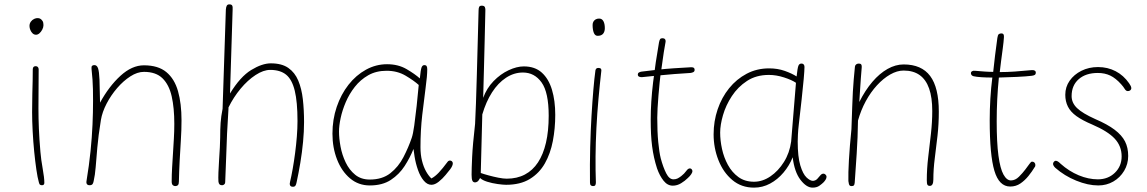

<svg xmlns="http://www.w3.org/2000/svg" viewBox="-20 -841 5249 879"><path d="M130 -523Q130 -531 133.5 -534.5Q137 -538 143 -538Q147 -538 150 -536.5Q153 -535 155 -531.5Q157 -528 157 -523Q157 -475 156.5 -432Q156 -389 156 -345Q156 -301 158 -252.5Q160 -204 165 -146Q168 -110 175.5 -68.5Q183 -27 183 -4Q183 1 180.5 4Q178 7 172 7Q168 7 164 5Q160 3 158 -6Q152 -27 146.5 -64.5Q141 -102 136.5 -147.5Q132 -193 129.5 -240.5Q127 -288 127 -328Q127 -377 128 -411.5Q129 -446 129.5 -472Q130 -498 130 -523ZM115 -722Q115 -733 121 -741.5Q127 -750 136.5 -754.5Q146 -759 154 -758Q160 -758 165.5 -754.5Q171 -751 175 -744.5Q179 -738 179 -726Q179 -716 173.5 -705.5Q168 -695 160.5 -688.5Q153 -682 145 -682Q136 -682 129.5 -688Q123 -694 119 -703.5Q115 -713 115 -722Z M399 -526Q398 -536 401.5 -539.5Q405 -543 412 -543Q424 -543 429 -528Q434 -513 435.5 -476Q437 -439 438 -371Q479 -446 531.5 -494Q584 -542 639 -542Q704 -542 741.5 -511Q779 -480 795 -423.5Q811 -367 811 -290Q811 -246 808 -199.5Q805 -153 802.5 -105Q800 -57 799 -10Q799 2 794.5 6.5Q790 11 782 11Q776 11 771 6.5Q766 2 766 -10Q766 -42 768 -74.5Q770 -107 772 -140Q774 -173 776 -206.5Q778 -240 778 -274Q778 -347 766 -400Q754 -453 724 -482.5Q694 -512 639 -512Q609 -512 577 -491.5Q545 -471 516.5 -438Q488 -405 468 -366.5Q448 -328 442 -292Q430 -218 425.5 -165Q421 -112 418 -75.5Q415 -39 409 -13Q408 -6 404.5 0.5Q401 7 390 7Q384 7 380.5 4.5Q377 2 376 -2.5Q375 -7 376 -12Q388 -85 394.5 -149Q401 -213 403.5 -270.5Q406 -328 406 -379Q406 -410 405.5 -432.5Q405 -455 403.5 -476.5Q402 -498 399 -526Z M1014 -797Q1015 -810 1018.5 -815.5Q1022 -821 1030 -821Q1040 -821 1043 -815.5Q1046 -810 1045 -797L1033 -413Q1080 -490 1130 -520.5Q1180 -551 1220 -551Q1270 -551 1300 -530Q1330 -509 1345.5 -472Q1361 -435 1366.5 -386.5Q1372 -338 1372 -282Q1372 -240 1367.5 -192Q1363 -144 1355 -96Q1347 -48 1338 -7Q1336 4 1332.5 9Q1329 14 1321 14Q1311 14 1308 7.5Q1305 1 1308 -9Q1314 -34 1320 -68Q1326 -102 1331 -140Q1336 -178 1339 -216Q1342 -254 1342 -287Q1342 -374 1329.5 -425.5Q1317 -477 1290 -499Q1263 -521 1217 -521Q1186 -521 1150 -497.5Q1114 -474 1081.5 -435Q1049 -396 1026 -349V-343Q1022 -283 1019.5 -229.5Q1017 -176 1015.5 -123Q1014 -70 1011 -8Q1011 -2 1008.5 1Q1006 4 1003 5.5Q1000 7 996 7Q989 7 985 3Q981 -1 980 -10Q979 -25 980 -51.5Q981 -78 983 -108.5Q985 -139 986.5 -166.5Q988 -194 988 -211Q988 -249 990 -278.5Q992 -308 999 -343Z M1673 8Q1621 8 1582.5 -24.5Q1544 -57 1523 -111Q1502 -165 1502 -229Q1502 -294 1521.5 -351.5Q1541 -409 1575.5 -453Q1610 -497 1655.5 -522Q1701 -547 1752 -547Q1803 -547 1841.5 -524.5Q1880 -502 1902 -482Q1906 -522 1910 -532.5Q1914 -543 1923 -543Q1930 -543 1933 -538.5Q1936 -534 1936 -524Q1936 -494 1928.5 -439Q1921 -384 1913 -314Q1905 -244 1905 -167Q1905 -133 1912 -105Q1919 -77 1930.5 -56.5Q1942 -36 1955 -24Q1972 -33 1989 -51Q2006 -69 2029 -100Q2031 -103 2034 -104.5Q2037 -106 2040 -106Q2045 -106 2049 -102.5Q2053 -99 2053 -93Q2053 -88 2050 -81Q2047 -74 2041 -66Q2034 -57 2020 -40Q2006 -23 1988.5 -9Q1971 5 1955 5Q1936 5 1920 -14Q1904 -33 1893.5 -63Q1883 -93 1878 -124L1873 -159Q1857 -119 1832.5 -81Q1808 -43 1769.5 -17.5Q1731 8 1673 8ZM1532 -239Q1532 -208 1539 -170Q1546 -132 1562.5 -97.5Q1579 -63 1606 -41Q1633 -19 1673 -19Q1730 -19 1767 -48Q1804 -77 1827 -121.5Q1850 -166 1865 -210Q1871 -227 1876.5 -266.5Q1882 -306 1887.5 -356Q1893 -406 1897 -452Q1875 -472 1837 -494.5Q1799 -517 1750 -517Q1702 -517 1666 -496.5Q1630 -476 1604.5 -443.5Q1579 -411 1563 -373.5Q1547 -336 1539.5 -300.5Q1532 -265 1532 -239Z M2171 -793Q2171 -803 2173.5 -809Q2176 -815 2186 -815Q2197 -815 2200 -808Q2203 -801 2202 -790Q2201 -729 2199 -660Q2197 -591 2195.5 -522.5Q2194 -454 2192 -393Q2208 -437 2239.5 -469.5Q2271 -502 2308.5 -519.5Q2346 -537 2378 -537Q2429 -537 2460.5 -508.5Q2492 -480 2507 -430Q2522 -380 2522 -315Q2522 -253 2511 -195.5Q2500 -138 2474.5 -93Q2449 -48 2405.5 -21.5Q2362 5 2297 5Q2283 5 2258 1.5Q2233 -2 2210.5 -9Q2188 -16 2178 -26Q2171 -13 2165.5 -9.5Q2160 -6 2155 -6Q2146 -6 2142.5 -14Q2139 -22 2139 -41Q2139 -67 2141.5 -122Q2144 -177 2155 -274Q2157 -310 2159 -368Q2161 -426 2163 -497Q2165 -568 2167 -644.5Q2169 -721 2171 -793ZM2181 -49Q2195 -44 2217 -38Q2239 -32 2261.5 -27.5Q2284 -23 2300 -23Q2347 -23 2383 -42Q2419 -61 2443 -97.5Q2467 -134 2479.5 -187.5Q2492 -241 2492 -311Q2492 -418 2459.5 -463.5Q2427 -509 2374 -509Q2333 -509 2296.5 -485Q2260 -461 2232.5 -418Q2205 -375 2188 -317Z M2706 -519Q2707 -524 2710 -527Q2713 -530 2720 -530Q2728 -530 2731 -526Q2734 -522 2733 -517Q2726 -456 2720 -389.5Q2714 -323 2710.5 -255.5Q2707 -188 2706.5 -124.5Q2706 -61 2708 -6Q2708 2 2705.5 6.5Q2703 11 2695 11Q2689 11 2685 7.5Q2681 4 2681 -5Q2680 -90 2682 -167Q2684 -244 2688 -310.5Q2692 -377 2696.5 -430Q2701 -483 2706 -519ZM2693 -727Q2693 -736 2697 -742.5Q2701 -749 2707.5 -752.5Q2714 -756 2723 -756Q2736 -756 2742.5 -744Q2749 -732 2749 -712Q2749 -696 2741 -686.5Q2733 -677 2716 -677Q2704 -677 2698.5 -691Q2693 -705 2693 -727Z M2997 -647Q2999 -657 3002 -661.5Q3005 -666 3012 -666Q3019 -666 3022.5 -663.5Q3026 -661 3027 -656Q3028 -651 3026 -643Q3018 -599 3014.5 -571Q3011 -543 3007 -518Q3003 -494 3000 -464Q2997 -434 2994.5 -403.5Q2992 -373 2990.5 -346Q2989 -319 2989 -302Q2989 -238 2993.5 -191Q2998 -144 3005 -116Q3016 -75 3030 -47.5Q3044 -20 3063 -20Q3074 -20 3082 -24Q3090 -28 3099 -35Q3113 -46 3121.5 -58Q3130 -70 3138 -70Q3142 -70 3144.5 -68Q3147 -66 3148.5 -63Q3150 -60 3150 -57Q3150 -52 3144.5 -43.5Q3139 -35 3129 -26Q3116 -13 3098 -2Q3080 9 3060 9Q3036 9 3018 -13.5Q3000 -36 2988 -70Q2980 -95 2974.5 -119.5Q2969 -144 2965.5 -171Q2962 -198 2960.5 -228Q2959 -258 2959 -293Q2959 -373 2970 -464.5Q2981 -556 2997 -647ZM2921 -488Q2914 -487 2907 -489.5Q2900 -492 2900 -500Q2900 -506 2905 -509Q2910 -512 2916 -513Q2954 -518 2991.5 -522Q3029 -526 3066.5 -528.5Q3104 -531 3141 -533Q3149 -534 3154.5 -531.5Q3160 -529 3160 -521Q3160 -514 3154.5 -511Q3149 -508 3141 -507Q3104 -505 3067.5 -502Q3031 -499 2994.5 -495.5Q2958 -492 2921 -488Z M3247 -226Q3247 -286 3265.5 -340.5Q3284 -395 3318 -437Q3352 -479 3398.5 -503.5Q3445 -528 3501 -528Q3540 -528 3572.5 -516.5Q3605 -505 3627 -491Q3631 -529 3635 -539.5Q3639 -550 3649 -550Q3653 -550 3656 -548.5Q3659 -547 3661 -543.5Q3663 -540 3663 -534Q3663 -519 3659.5 -479.5Q3656 -440 3650 -386Q3644 -332 3637 -271Q3634 -246 3633 -224.5Q3632 -203 3632 -193Q3632 -123 3644 -83.5Q3656 -44 3672.5 -28.5Q3689 -13 3702 -13Q3714 -14 3721.5 -22Q3729 -30 3735.5 -38Q3742 -46 3750 -46Q3755 -46 3759.5 -41.5Q3764 -37 3764 -32Q3764 -25 3759.5 -18Q3755 -11 3750 -6Q3743 1 3731 9.5Q3719 18 3700 18Q3672 18 3644.5 -18Q3617 -54 3609 -121Q3594 -83 3567 -51Q3540 -19 3505.5 -0.5Q3471 18 3432 18Q3374 18 3332.5 -17Q3291 -52 3269 -108Q3247 -164 3247 -226ZM3602 -193 3624 -462Q3605 -475 3569.5 -486.5Q3534 -498 3500 -498Q3442 -498 3400 -470.5Q3358 -443 3330.5 -401Q3303 -359 3290 -314Q3277 -269 3277 -234Q3277 -198 3285.5 -159Q3294 -120 3312.5 -86Q3331 -52 3360.5 -30.5Q3390 -9 3432 -9Q3471 -9 3507 -33.5Q3543 -58 3569 -99.5Q3595 -141 3602 -193Z M3894 -536Q3895 -543 3900 -546.5Q3905 -550 3912 -550Q3920 -550 3923 -545.5Q3926 -541 3925 -532Q3923 -507 3921 -481.5Q3919 -456 3917.5 -429Q3916 -402 3914 -374Q3941 -428 3974 -466.5Q4007 -505 4043.5 -525.5Q4080 -546 4117 -546Q4199 -546 4238.5 -493Q4278 -440 4278 -330Q4278 -273 4272 -219.5Q4266 -166 4259.5 -116Q4253 -66 4253 -19Q4253 -5 4249 2.5Q4245 10 4237 10Q4229 10 4226 5Q4223 0 4223 -16Q4223 -68 4229.5 -122Q4236 -176 4242 -229.5Q4248 -283 4248 -333Q4248 -395 4233.5 -436Q4219 -477 4190 -497.5Q4161 -518 4117 -518Q4087 -518 4055.5 -500Q4024 -482 3995 -450.5Q3966 -419 3943.5 -377.5Q3921 -336 3908 -289Q3907 -212 3902 -137Q3897 -62 3893 -5Q3892 5 3889 8Q3886 11 3878 11Q3874 11 3871 9Q3868 7 3866.5 1.5Q3865 -4 3864 -12Q3863 -47 3866.5 -109Q3870 -171 3878 -250Q3880 -310 3881.5 -350.5Q3883 -391 3884.5 -421Q3886 -451 3888.5 -477.5Q3891 -504 3894 -536Z M4605 13Q4554 13 4532.5 -59Q4511 -131 4511 -290Q4511 -340 4514 -389.5Q4517 -439 4523 -486Q4496 -486 4473 -487.5Q4450 -489 4437 -492Q4430 -494 4427.5 -498Q4425 -502 4425 -506Q4425 -512 4430.5 -515Q4436 -518 4443 -517Q4466 -515 4487 -513.5Q4508 -512 4527 -512Q4531 -549 4535.5 -587Q4540 -625 4546 -667Q4548 -681 4552.5 -684.5Q4557 -688 4564 -688Q4572 -688 4574.5 -683Q4577 -678 4576 -669Q4575 -651 4571 -621Q4567 -591 4563 -560.5Q4559 -530 4557 -511Q4591 -511 4626 -513.5Q4661 -516 4703 -520Q4711 -521 4716.5 -518Q4722 -515 4722 -509Q4722 -501 4717 -498Q4712 -495 4703 -494Q4678 -491 4636 -489Q4594 -487 4553 -486Q4548 -437 4545.5 -386.5Q4543 -336 4543 -286Q4543 -188 4551 -128.5Q4559 -69 4574 -42Q4589 -15 4608 -15Q4628 -15 4645 -32Q4662 -49 4674 -65Q4688 -83 4694 -92Q4700 -101 4705 -101Q4712 -101 4716 -96.5Q4720 -92 4720 -86Q4720 -84 4719.5 -81Q4719 -78 4717 -76Q4705 -56 4688.5 -35.5Q4672 -15 4651.5 -1Q4631 13 4605 13Z M5149 -460Q5154 -452 5156 -448.5Q5158 -445 5159 -440Q5160 -436 5158 -432Q5156 -428 5152 -426Q5148 -424 5143 -424Q5135 -424 5129 -434Q5123 -444 5113 -455Q5088 -483 5063 -495Q5038 -507 5006 -507Q4951 -507 4918.5 -478.5Q4886 -450 4886 -401Q4886 -370 4911 -346Q4936 -322 4994 -296Q5050 -272 5083 -247Q5116 -222 5130.5 -193.5Q5145 -165 5145 -127Q5145 -90 5126.5 -59Q5108 -28 5077 -10Q5046 8 5008 8Q4961 8 4907 -14Q4853 -36 4811 -73Q4806 -78 4803.5 -82.5Q4801 -87 4801 -91Q4801 -96 4805 -100.5Q4809 -105 4813 -105Q4818 -105 4823.5 -101.5Q4829 -98 4836 -91Q4874 -57 4918.5 -38.5Q4963 -20 5006 -20Q5053 -20 5084 -50Q5115 -80 5115 -125Q5115 -172 5083.5 -206Q5052 -240 4980 -271Q4935 -290 4908 -309.5Q4881 -329 4869 -353Q4857 -377 4857 -407Q4857 -443 4877 -471.5Q4897 -500 4931 -517Q4965 -534 5007 -534Q5051 -534 5087.5 -515Q5124 -496 5149 -460Z"/></svg>

Font: Playpen Sans Thin
Style: Regular
Weight: 250
Designer: Laura Meseguer, Veronika Burian, José Scaglione
Foundry: TypeTogether
Version: Version 1.001